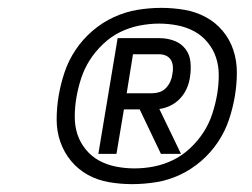

<svg xmlns="http://www.w3.org/2000/svg" viewBox="-20 -905 640 488"><path d="M316 -437Q286 -437 257 -442Q228 -447 203.5 -460.5Q179 -474 161 -495.5Q143 -517 133.5 -544Q124 -571 124 -601Q124 -631 129 -661Q134 -691 144 -721Q154 -751 172 -778Q190 -805 215 -826.5Q240 -848 269.5 -861.5Q299 -875 329.5 -880Q360 -885 390 -885Q420 -885 449 -880Q478 -875 503 -861.5Q528 -848 546 -826.5Q564 -805 573 -778Q582 -751 582 -721Q582 -691 577 -661Q572 -631 562 -601Q552 -571 534 -544Q516 -517 491 -495.5Q466 -474 437 -460.5Q408 -447 377 -442Q346 -437 316 -437ZM322 -477Q347 -477 372 -482Q397 -487 420.5 -498.5Q444 -510 464 -529Q484 -548 498 -570Q512 -592 520 -617Q528 -642 532 -666Q536 -690 536 -714Q536 -738 529 -759Q522 -780 507.5 -797.5Q493 -815 473.5 -825.5Q454 -836 431 -840.5Q408 -845 384 -845Q360 -845 334.5 -840Q309 -835 285.5 -823.5Q262 -812 242 -793Q222 -774 208 -752Q194 -730 186 -705Q178 -680 174 -656Q170 -632 170 -608Q170 -584 177 -563Q184 -542 198.5 -524.5Q213 -507 232.5 -496.5Q252 -486 275 -481.5Q298 -477 322 -477ZM230 -514 279 -808H386Q405 -808 422.5 -801.5Q440 -795 451 -781Q462 -767 464 -748Q466 -729 463 -710Q461 -695 455 -681Q449 -667 438.5 -655.5Q428 -644 414 -637Q400 -630 385 -628L440 -514H389L335 -627H295L276 -514ZM302 -668H367Q376 -668 385.5 -671Q395 -674 402 -681.5Q409 -689 413 -698Q417 -707 418 -716Q420 -725 419.5 -734.5Q419 -744 415 -751.5Q411 -759 403 -763Q395 -767 386 -767H318Z"/></svg>

Font: Iosevka SS04 Extended Oblique
Style: Regular
Weight: 400
Width: 7
Italic angle: -9°
Monospace: yes
Designer: Belleve Invis
Foundry: Belleve Invis
Version: Version 19.0.0; ttfautohint (v1.8.4)